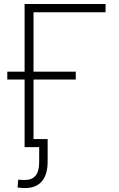

<svg xmlns="http://www.w3.org/2000/svg" viewBox="-20 -748 604 976"><path d="M516.6 -727.5V-685.5H150.4V0H105V-727.5ZM17.1 -343.8V-383.8H365.2V-343.8ZM106.9 208Q96.7 208 86.9 207Q77.1 206.1 69.3 205.1L72.8 165Q80.1 166 88.9 166.5Q97.7 167 106.4 167Q142.6 167 160.9 144.8Q179.2 122.6 179.2 75.7V0H131.3V-41H222.2V73.2Q222.2 139.2 192.9 173.6Q163.6 208 106.9 208Z"/></svg>

Font: Inter 20pt ExtraLight
Style: Regular
Weight: 250
Version: Version 4.001;git-66647c0bb